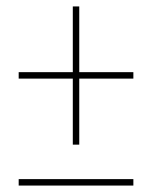

<svg xmlns="http://www.w3.org/2000/svg" viewBox="-20 -592 505 596"><path d="M206 -143V-348H38V-368H206V-572H226V-368H394V-348H226V-143ZM38 -16V-36H394V-16Z"/></svg>

Font: Noto Serif Display Condensed
Style: Italic
Weight: 400
Width: 3
Italic angle: -12°
Designer: Monotype Design Team
Foundry: Monotype Imaging Inc.
Version: Version 2.009